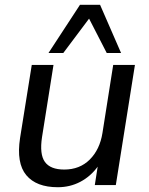

<svg xmlns="http://www.w3.org/2000/svg" viewBox="-20 -775 622 804"><path d="M222 9Q132 9 90 -41.5Q48 -92 64 -197L113 -503H204L156 -201Q145 -129 168 -97Q191 -65 249 -65Q314 -65 356 -107Q398 -149 409 -218L454 -503H545L465 0H377L389 -77Q359 -36 316 -13.5Q273 9 222 9ZM183 -553 315 -755H399L487 -553H427L353 -697L245 -553Z"/></svg>

Font: Mulish Medium
Style: Italic
Weight: 500
Italic angle: -9°
Designer: Vernon Adams
Foundry: Vernon Adams
Version: Version 3.603; ttfautohint (v1.8.3)